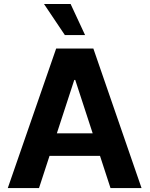

<svg xmlns="http://www.w3.org/2000/svg" viewBox="-20 -953 758 973"><path d="M19.5 0 264.6 -707H453.1L697.3 0H540L486.8 -163.1H231L177.7 0ZM449.7 -277.3 361.3 -547.9H356.4L268.1 -277.3ZM203.1 -932.6H337.9L411.1 -775.4H308.6Z"/></svg>

Font: Pretendard Std
Style: Bold
Weight: 700
Designer: Base glyphs from Inter by Rasmus Andersson; Hangeul glyphs from Noto Sans CJK(Source Han Sans) by Jang Soo-young and Kan
Foundry: Kil Hyung-jin
Version: Version 1.309